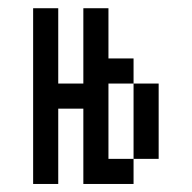

<svg xmlns="http://www.w3.org/2000/svg" viewBox="-20 -458 478 478"><path d="M250 -62.5H312.5V0H187.5V-187.5H125V0H62.5V-437.5H125V-250H187.5V-437.5H250V-312.5H312.5V-250H250ZM312.5 -250H375V-62.5H312.5Z"/></svg>

Font: Sudo
Style: Bold
Weight: 700
Monospace: yes
Designer: Jens Kutilek
Foundry: Jens Kutilek
Version: Version 0.040